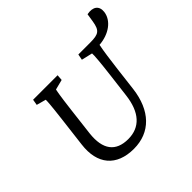

<svg xmlns="http://www.w3.org/2000/svg" viewBox="-202 -1048 1269 1269"><g transform="rotate(-45 432.5 -413.5)"><path d="M363 11C517 11 617 -93 639 -273L659 -439C670 -524 677 -582 688 -636C782 -643 855 -696 864 -768C870 -821 835 -847 775 -835L766 -777C754 -705 735 -690 655 -690H544L536 -649L613 -631C615 -614 609 -544 596 -439L576 -276C559 -134 492 -61 382 -61C266 -61 213 -131 228 -267L251 -460C267 -593 274 -623 276 -631L347 -649L350 -690H121L114 -649L180 -631C181 -624 180 -592 164 -460L139 -254C118 -88 201 11 363 11Z"/></g></svg>

Font: TPK Tissa Web
Style: Italic
Weight: 400
Italic angle: -7°
Designer: Jacques Le Bailly, Suppakit Chalermlarp | Katatrad Co.,Ltd.
Foundry: Jacques Le Bailly, Cadson Demak Co.,Ltd.
Version: Version 5.000;Glyphs 3.1.2 (3151)